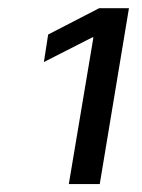

<svg xmlns="http://www.w3.org/2000/svg" viewBox="-20 -820 351 476"><path d="M299.7 -799.7H225.9L99.4 -734.4L88.8 -666.2L208.8 -727.3H211.6L150.6 -363.6H227.3Z"/></svg>

Font: TID UI
Style: Italic
Weight: 400
Italic angle: -9.39999°
Designer: The TID Project Authors
Foundry: Bakken & Bæck
Version: Version 1.001;hotconv 1.0.109;makeotfexe 2.5.65596